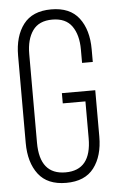

<svg xmlns="http://www.w3.org/2000/svg" viewBox="-52 -743 480 785"><g transform="rotate(-5 188.0 -350.0)"><path d="M339 -529V-477H295V-532Q295 -592 269.5 -628Q244 -664 189 -664Q134 -664 108.5 -628Q83 -592 83 -532V-168Q83 -37 189 -37Q295 -37 295 -168V-319H202V-361H339V-171Q339 -91 302 -42.5Q265 6 188 6Q111 6 74 -42.5Q37 -91 37 -171V-529Q37 -609 74 -657.5Q111 -706 188 -706Q265 -706 302 -657.5Q339 -609 339 -529Z"/></g></svg>

Font: Bebas Neue Book
Style: Regular
Weight: 400
Designer: Ryoichi Tsunekawa
Foundry: Ryoichi Tsunekawa
Version: Version 001.003